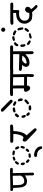

<svg xmlns="http://www.w3.org/2000/svg" viewBox="1540 -2338 912 4049"><g transform="rotate(-90 1995.5 -314.0)"><path d="M344.7 -51.8 330.1 -59.6Q322.3 -68.4 321.3 -80.1L318.4 -244.1Q297.9 -227.5 275.9 -218.3Q253.9 -209 231.9 -203.1Q210 -197.3 185.5 -199.7Q161.1 -202.1 141.1 -209.5Q121.1 -216.8 101.6 -242.7Q82 -268.6 71.3 -306.6Q60.5 -344.7 56.6 -493.2H27.3Q11.7 -495.1 -2 -503.9Q-9.8 -513.7 -8.8 -529.3L-2 -544.9Q11.7 -554.7 30.3 -551.8L31.2 -550.8L405.3 -557.6Q441.4 -560.5 473.6 -548.8Q482.4 -538.1 480.5 -522.5L473.6 -507.8Q459 -498 439.5 -498.5Q419.9 -499 369.1 -501L377.9 -74.2L370.1 -59.6Q360.4 -50.8 344.7 -51.8ZM261.7 -274.4Q276.4 -280.3 290 -294.4Q303.7 -308.6 316.4 -332L312.5 -501L113.3 -495.1Q116.2 -356.4 124 -325.2Q131.8 -293.9 154.3 -273.4Q176.8 -252.9 210.4 -258.8Q244.1 -264.6 261.7 -274.4Z M899.4 121.1 883.8 113.3Q875 78.1 852.1 52.7Q829.1 27.3 802.7 19.5Q776.4 11.7 739.3 11.7Q726.6 9.8 715.8 2.9Q707 -7.8 709 -24.4L715.8 -41Q741.2 -55.7 772 -50.3Q802.7 -44.9 831.5 -34.7Q860.4 -24.4 890.6 4.4Q920.9 33.2 927.2 54.2Q933.6 75.2 935.5 98.6L927.7 113.3Q917 122.1 899.4 121.1ZM713.9 -117.2 696.3 -127Q689.5 -134.8 691.4 -148.4Q696.3 -160.2 708 -165L768.6 -169.9Q780.3 -165 785.2 -153.3V-140.6Q780.3 -128.9 768.6 -124ZM631.8 -148.4Q610.4 -155.3 594.7 -174.8L583 -201.2L592.8 -219.7Q600.6 -225.6 614.3 -224.6Q635.7 -201.2 661.1 -179.7V-167Q656.2 -155.3 643.6 -150.4ZM836.9 -151.4 818.4 -162.1Q811.5 -169.9 813.5 -182.6L841.8 -220.7Q853.5 -229.5 868.2 -227.5Q879.9 -222.7 884.8 -210.9V-198.2Q873 -169.9 844.7 -153.3ZM567.4 -244.1 547.9 -255.9Q533.2 -278.3 536.1 -308.6L545.9 -326.2Q556.6 -333 569.3 -331.1Q581.1 -326.2 585.9 -315.4Q589.8 -294.9 594.7 -262.7Q588.9 -251 578.1 -246.1ZM901.4 -246.1Q889.6 -251 884.8 -262.7L882.8 -272.5Q890.6 -301.8 902.3 -330.1Q912.1 -335.9 925.8 -335Q937.5 -330.1 942.4 -318.4Q939.5 -275.4 922.9 -251Q914.1 -244.1 901.4 -246.1ZM909.2 -362.3 890.6 -373Q873 -400.4 864.3 -433.6Q869.1 -445.3 880.9 -450.2H896.5Q911.1 -442.4 921.9 -423.8Q932.6 -405.3 933.6 -380.9Q928.7 -369.1 918 -364.3ZM571.3 -369.1 552.7 -378.9 545.9 -400.4Q551.8 -420.9 590.8 -455.1H604.5Q616.2 -450.2 621.1 -438.5V-423.8Q599.6 -402.3 588.9 -376ZM648.4 -443.4Q637.7 -448.2 631.8 -460V-475.6Q640.6 -490.2 699.2 -503.9Q710.9 -499 715.8 -487.3V-473.6Q709 -460 690.9 -453.6Q672.9 -447.3 648.4 -443.4ZM818.4 -453.1Q785.2 -460 752 -467.8Q744.1 -477.5 745.1 -492.2Q751 -503.9 761.7 -508.8Q823.2 -506.8 839.8 -494.1Q846.7 -485.4 844.7 -472.7Q839.8 -460 828.1 -455.1Z M1282.2 4.9Q1259.8 -1 1046.9 -212.9Q1031.2 -232.4 1033.7 -252.9Q1036.1 -273.4 1046.9 -284.2Q1057.6 -294.9 1073.7 -291Q1089.8 -287.1 1103.5 -277.8Q1117.2 -268.6 1134.8 -282.2Q1152.3 -295.9 1164.1 -325.7Q1175.8 -355.5 1186 -398.4Q1196.3 -441.4 1194.3 -488.3L1039.1 -490.2Q1026.4 -492.2 1016.6 -500Q1007.8 -512.7 1008.8 -529.3L1016.6 -545.9Q1027.3 -555.7 1044.9 -553.7L1370.1 -555.7L1385.7 -547.9Q1395.5 -537.1 1393.6 -518.6L1385.7 -502.9Q1362.3 -492.2 1333.5 -491.2Q1304.7 -490.2 1255.9 -488.3Q1254.9 -425.8 1242.2 -364.7Q1229.5 -303.7 1209.5 -266.1Q1189.5 -228.5 1164.1 -210.9L1304.7 -50.8Q1315.4 -38.1 1313.5 -20.5L1305.7 -4.9Q1294.9 2.9 1282.2 4.9Z M1726.6 -109.4Q1710 -111.3 1697.3 -121.1Q1690.4 -131.8 1692.4 -146.5Q1697.3 -158.2 1710 -164.1H1780.3Q1793 -158.2 1797.9 -146.5V-131.8Q1793 -120.1 1780.3 -114.3ZM1621.1 -139.6Q1605.5 -142.6 1591.8 -155.3Q1573.2 -172.9 1574.2 -196.3L1581.1 -209Q1591.8 -217.8 1607.4 -215.8Q1619.1 -210.9 1630.9 -198.7Q1642.6 -186.5 1649.4 -172.9V-158.2Q1643.6 -146.5 1631.8 -141.6ZM1844.7 -157.2 1825.2 -167Q1818.4 -177.7 1820.3 -191.4Q1835.9 -207 1855 -221.7Q1874 -236.3 1889.6 -253.9H1905.3Q1917 -249 1922.9 -236.3V-222.7Q1910.2 -202.1 1891.1 -186.5Q1872.1 -170.9 1853.5 -158.2ZM1566.4 -226.6Q1548.8 -233.4 1542 -250L1532.2 -292L1543 -310.5Q1551.8 -317.4 1566.4 -316.4Q1578.1 -310.5 1583 -298.8Q1588.9 -271.5 1596.7 -243.2Q1591.8 -231.4 1580.1 -226.6ZM1912.1 -290Q1898.4 -296.9 1893.6 -310.5Q1889.6 -343.8 1880.9 -375Q1885.7 -386.7 1898.4 -392.6H1912.1Q1949.2 -370.1 1943.4 -307.6Q1938.5 -294.9 1925.8 -290ZM1569.3 -368.2 1550.8 -377.9 1543 -397.5Q1553.7 -424.8 1572.8 -441.4Q1591.8 -458 1609.4 -456.1Q1621.1 -451.2 1627 -438.5V-422.9L1586.9 -375ZM1851.6 -424.8 1793 -454.1Q1786.1 -462.9 1787.1 -476.6Q1793 -489.3 1804.7 -494.1H1824.2Q1851.6 -482.4 1877.9 -464.8Q1884.8 -456.1 1882.8 -442.4Q1877.9 -430.7 1865.2 -424.8ZM1672.9 -440.4 1654.3 -451.2Q1647.5 -460 1649.4 -473.6L1656.2 -485.4Q1692.4 -502.9 1735.4 -501Q1748 -496.1 1752.9 -483.4V-469.7Q1748 -458 1735.4 -453.1Q1703.1 -451.2 1672.9 -440.4ZM1883.8 -502Q1871.1 -504.9 1860.4 -514.6L1670.9 -700.2Q1663.1 -713.9 1665 -730.5L1674.8 -746.1Q1703.1 -757.8 1727.5 -737.3L1911.1 -553.7Q1919.9 -542 1916 -525.4L1907.2 -509.8Q1895.5 -502.9 1883.8 -502Z M2422.9 -54.7 2407.2 -62.5Q2397.5 -73.2 2395.5 -88.9L2400.4 -199.2L2215.8 -201.2Q2218.8 -170.9 2200.2 -150.9Q2181.6 -130.9 2160.2 -133.3Q2138.7 -135.7 2121.6 -150.4Q2104.5 -165 2088.9 -202.6Q2073.2 -240.2 2096.2 -254.9Q2119.1 -269.5 2156.2 -265.6L2154.3 -497.1L2017.6 -494.1L2002 -502Q1993.2 -512.7 1994.1 -531.2L2002 -546.9Q2028.3 -560.5 2061.5 -558.6L2552.7 -554.7L2570.3 -544.9Q2580.1 -534.2 2578.1 -515.6L2570.3 -500Q2559.6 -492.2 2546.9 -491.2H2452.1Q2462.9 -90.8 2451.2 -62.5Q2439.5 -52.7 2422.9 -54.7ZM2395.5 -260.7 2391.6 -492.2 2215.8 -497.1 2217.8 -261.7Z M2903.3 -61.5 2887.7 -69.3Q2877 -84 2878.4 -106Q2879.9 -127.9 2875 -232.4Q2812.5 -175.8 2773.9 -161.6Q2735.4 -147.5 2693.8 -147.5Q2652.3 -147.5 2629.9 -170.4Q2607.4 -193.4 2608.9 -218.3Q2610.4 -243.2 2622.1 -264.2Q2633.8 -285.2 2649.4 -304.7H2589.8Q2558.6 -306.6 2533.2 -319.3Q2524.4 -330.1 2525.4 -347.7L2533.2 -362.3Q2547.9 -374 2567.4 -370.1L2877 -361.3L2877.9 -493.2H2521.5L2505.9 -501Q2495.1 -513.7 2496.1 -531.2L2503.9 -545.9Q2533.2 -559.6 2569.3 -557.6L3039.1 -555.7L3054.7 -547.9Q3064.5 -535.2 3062.5 -518.6L3054.7 -502.9Q3043.9 -495.1 3031.2 -493.2H2938.5V-84L2930.7 -69.3Q2919.9 -59.6 2903.3 -61.5ZM2793 -238.3Q2817.4 -255.9 2848.6 -297.9L2759.8 -304.7Q2741.2 -300.8 2724.6 -288.1Q2708 -275.4 2691.4 -255.9Q2674.8 -236.3 2680.2 -220.2Q2685.5 -204.1 2707 -208Q2728.5 -211.9 2750.5 -219.7Q2772.5 -227.5 2793 -238.3Z M3230.5 -99.6 3211.9 -109.4Q3205.1 -118.2 3207 -130.9L3221.7 -147.5Q3261.7 -157.2 3302.7 -162.1Q3314.5 -157.2 3319.3 -145.5V-132.8Q3314.5 -121.1 3230.5 -99.6ZM3141.6 -121.1Q3110.4 -132.8 3082 -155.3Q3070.3 -168.9 3072.3 -186.5Q3077.1 -198.2 3088.9 -203.1H3101.6Q3116.2 -188.5 3135.3 -177.7Q3154.3 -167 3168 -152.3V-138.7Q3163.1 -127.9 3151.4 -123ZM3368.2 -157.2 3350.6 -167Q3343.8 -175.8 3345.7 -188.5L3389.6 -247.1Q3399.4 -253.9 3413.1 -252Q3423.8 -247.1 3428.7 -235.4V-222.7Q3413.1 -183.6 3377 -159.2ZM3063.5 -232.4 3044.9 -242.2Q3025.4 -274.4 3030.3 -316.4L3038.1 -334Q3048.8 -342.8 3063.5 -340.8Q3075.2 -335.9 3080.1 -324.2Q3080.1 -289.1 3089.8 -250Q3085 -238.3 3074.2 -233.4ZM3418 -276.4 3399.4 -286.1Q3394.5 -311.5 3388.7 -335Q3382.8 -358.4 3377 -383.8Q3381.8 -395.5 3392.6 -400.4H3408.2Q3423.8 -391.6 3428.7 -375Q3440.4 -337.9 3442.4 -294.9Q3437.5 -283.2 3425.8 -278.3ZM3061.5 -383.8Q3049.8 -388.7 3044.9 -400.4L3043 -411.1Q3048.8 -437.5 3068.8 -456.5Q3088.9 -475.6 3113.3 -473.6Q3125 -468.8 3129.9 -458V-444.3Q3100.6 -422.9 3084 -388.7Q3075.2 -381.8 3061.5 -383.8ZM3355.5 -422.9Q3336.9 -432.6 3317.4 -440.9Q3297.9 -449.2 3279.3 -459Q3272.5 -467.8 3274.4 -480.5Q3279.3 -492.2 3291 -497.1H3308.6Q3345.7 -487.3 3375 -462.9Q3381.8 -454.1 3379.9 -441.4Q3375 -429.7 3363.3 -424.8ZM3178.7 -454.1 3161.1 -463.9Q3154.3 -472.7 3156.2 -485.4Q3191.4 -513.7 3240.2 -511.7Q3252 -506.8 3256.8 -495.1V-480.5Q3252 -468.8 3240.2 -463.9Q3207 -463.9 3178.7 -454.1ZM3391.6 -657.2Q3369.1 -662.1 3358.9 -673.8Q3348.6 -685.5 3350.1 -707Q3351.6 -728.5 3367.2 -738.3Q3382.8 -748 3400.9 -744.6Q3418.9 -741.2 3429.7 -725.6Q3440.4 -710 3436.5 -691.9Q3432.6 -673.8 3419.4 -665.5Q3406.2 -657.2 3391.6 -657.2Z M3880.9 23.4Q3850.6 15.6 3762.7 -91.8Q3723.6 -86.9 3690.9 -88.4Q3658.2 -89.8 3627.4 -96.2Q3596.7 -102.5 3573.2 -127.4Q3549.8 -152.3 3534.7 -183.1Q3519.5 -213.9 3520 -251Q3520.5 -288.1 3534.2 -321.3Q3547.9 -354.5 3579.6 -382.3Q3611.3 -410.2 3655.3 -419.9Q3699.2 -429.7 3747.1 -429.7V-491.2L3521.5 -487.3L3505.9 -495.1Q3497.1 -505.9 3498 -524.4L3505.9 -540Q3532.2 -551.8 3564 -552.7Q3595.7 -553.7 3941.4 -550.8L3957 -543Q3966.8 -532.2 3964.8 -514.6L3957 -499Q3946.3 -491.2 3933.6 -490.2L3807.6 -491.2V-387.7Q3805.7 -358.4 3771.5 -364.3Q3745.1 -370.1 3716.3 -367.7Q3687.5 -365.2 3663.6 -359.4Q3639.6 -353.5 3610.4 -323.2Q3581.1 -293 3583 -253.9Q3585 -214.8 3595.2 -197.8Q3605.5 -180.7 3625 -166.5Q3644.5 -152.3 3675.3 -150.9Q3706.1 -149.4 3748 -151.4Q3747.1 -193.4 3772.5 -218.8Q3797.9 -244.1 3823.7 -240.2Q3849.6 -236.3 3864.3 -221.2Q3878.9 -206.1 3875 -180.2Q3871.1 -154.3 3860.4 -141.1Q3849.6 -127.9 3824.2 -115.2Q3864.3 -58.6 3890.1 -38.6Q3916 -18.6 3915 -1L3907.2 13.7Q3894.5 21.5 3880.9 23.4Z"/></g></svg>

Font: JasonHandwriting4
Style: Regular
Weight: 400
Version: Version 1.01.21